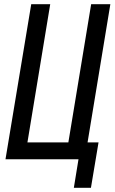

<svg xmlns="http://www.w3.org/2000/svg" viewBox="-20 -755 543 910"><path d="M330 135 352 0H6L128 -735H218L110 -80H304L412 -735H503L395 -80H447L411 135Z"/></svg>

Font: Iosevka Curly Medium Oblique
Style: Regular
Weight: 500
Italic angle: -9°
Monospace: yes
Designer: Belleve Invis
Foundry: Belleve Invis
Version: Version 11.1.0; ttfautohint (v1.8.3)